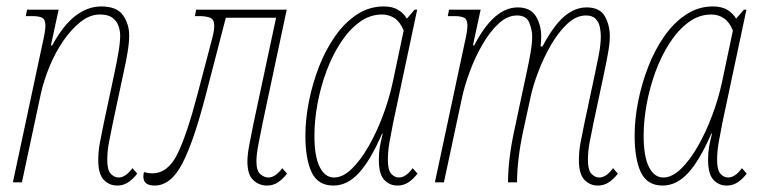

<svg xmlns="http://www.w3.org/2000/svg" viewBox="-20 -566 2372 596"><path d="M344 10Q319 10 302 -8Q285 -26 285 -69Q285 -96 290 -122.5Q295 -149 302 -183L335 -338Q343 -375 348 -405Q353 -435 353 -456Q353 -470 348 -485Q343 -500 329.5 -510.5Q316 -521 290 -521Q259 -521 230 -498Q201 -475 176 -438.5Q151 -402 133.5 -359Q116 -316 107 -276L48 0H20L112 -431Q121 -470 121 -486Q121 -505 111.5 -510.5Q102 -516 80 -516H60L64 -536H162L138 -425H142Q177 -489 215 -517.5Q253 -546 294 -546Q343 -546 362 -518.5Q381 -491 381 -456Q381 -434 376 -403.5Q371 -373 363 -338L330 -183Q323 -149 318 -122.5Q313 -96 313 -69Q313 -38 324 -26.5Q335 -15 348 -15Q370 -15 391 -44L406 -27Q392 -9 377 0.5Q362 10 344 10Z M460 10Q425 10 425 -18Q425 -24 427 -32Q440 -28 453 -28Q501 -28 530.5 -87.5Q560 -147 594 -277L639 -448Q645 -471 645 -486Q645 -506 632 -511Q619 -516 599 -516H585L589 -536H870L795 -183Q788 -148 782 -117Q776 -86 776 -65Q776 -36 788 -25.5Q800 -15 813 -15Q835 -15 856 -44L871 -27Q857 -9 842 0.5Q827 10 809 10Q784 10 766 -7Q748 -24 748 -65Q748 -86 754 -117Q760 -148 767 -183L837 -511H681L619 -272Q581 -125 545.5 -57.5Q510 10 460 10Z M1015 10Q967 10 947.5 -31Q928 -72 928 -145Q928 -196 939 -251.5Q950 -307 970.5 -359.5Q991 -412 1020.5 -454Q1050 -496 1088 -521Q1126 -546 1171 -546Q1199 -546 1216.5 -535Q1234 -524 1243 -508L1267 -536H1275L1200 -183Q1193 -148 1188.5 -121.5Q1184 -95 1184 -69Q1184 -38 1194.5 -26.5Q1205 -15 1218 -15Q1240 -15 1261 -44L1276 -27Q1262 -9 1247 0.5Q1232 10 1214 10Q1189 10 1172.5 -8Q1156 -26 1156 -69Q1156 -92 1159 -109.5Q1162 -127 1168 -151H1166Q1130 -68 1094 -29Q1058 10 1015 10ZM1017 -15Q1044 -15 1071.5 -41.5Q1099 -68 1124 -111.5Q1149 -155 1168.5 -207Q1188 -259 1199 -310L1233 -471Q1223 -497 1205.5 -509Q1188 -521 1166 -521Q1128 -521 1095.5 -497Q1063 -473 1037 -433Q1011 -393 993 -344Q975 -295 965.5 -243.5Q956 -192 956 -145Q956 -80 972.5 -47.5Q989 -15 1017 -15Z M1836 10Q1811 10 1794 -8Q1777 -26 1777 -69Q1777 -96 1782 -122.5Q1787 -149 1794 -183L1827 -338Q1832 -361 1838.5 -394.5Q1845 -428 1845 -453Q1845 -467 1842 -482Q1839 -497 1829 -507.5Q1819 -518 1799 -518Q1769 -518 1741.5 -492.5Q1714 -467 1691 -427.5Q1668 -388 1651 -343.5Q1634 -299 1626 -260L1604 -159Q1585 -70 1585 0H1557Q1557 -70 1576 -159L1615 -342Q1622 -374 1627 -402.5Q1632 -431 1632 -453Q1632 -473 1623 -495.5Q1614 -518 1585 -518Q1555 -518 1528 -493Q1501 -468 1478 -428.5Q1455 -389 1438.5 -344.5Q1422 -300 1414 -262L1358 0H1330L1422 -431Q1431 -470 1431 -486Q1431 -505 1421.5 -510.5Q1412 -516 1390 -516H1370L1374 -536H1472L1448 -425H1452Q1513 -543 1587 -543Q1627 -543 1643.5 -515.5Q1660 -488 1660 -453Q1660 -446 1659.5 -438Q1659 -430 1658 -422H1664Q1698 -486 1731 -514.5Q1764 -543 1801 -543Q1842 -543 1857.5 -515.5Q1873 -488 1873 -453Q1873 -432 1867 -399Q1861 -366 1855 -338L1822 -183Q1815 -149 1810 -122.5Q1805 -96 1805 -69Q1805 -38 1816 -26.5Q1827 -15 1840 -15Q1862 -15 1883 -44L1898 -27Q1884 -9 1869 0.5Q1854 10 1836 10Z M2037 10Q1989 10 1969.5 -31Q1950 -72 1950 -145Q1950 -196 1961 -251.5Q1972 -307 1992.5 -359.5Q2013 -412 2042.5 -454Q2072 -496 2110 -521Q2148 -546 2193 -546Q2221 -546 2238.5 -535Q2256 -524 2265 -508L2289 -536H2297L2222 -183Q2215 -148 2210.5 -121.5Q2206 -95 2206 -69Q2206 -38 2216.5 -26.5Q2227 -15 2240 -15Q2262 -15 2283 -44L2298 -27Q2284 -9 2269 0.5Q2254 10 2236 10Q2211 10 2194.5 -8Q2178 -26 2178 -69Q2178 -92 2181 -109.5Q2184 -127 2190 -151H2188Q2152 -68 2116 -29Q2080 10 2037 10ZM2039 -15Q2066 -15 2093.5 -41.5Q2121 -68 2146 -111.5Q2171 -155 2190.5 -207Q2210 -259 2221 -310L2255 -471Q2245 -497 2227.5 -509Q2210 -521 2188 -521Q2150 -521 2117.5 -497Q2085 -473 2059 -433Q2033 -393 2015 -344Q1997 -295 1987.5 -243.5Q1978 -192 1978 -145Q1978 -80 1994.5 -47.5Q2011 -15 2039 -15Z"/></svg>

Font: Noto Serif ExtraCondensed Thin
Style: Italic
Weight: 100
Width: 2
Italic angle: -12°
Designer: Monotype Design Team
Foundry: Monotype Imaging Inc.
Version: Version 2.013